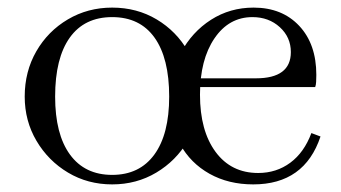

<svg xmlns="http://www.w3.org/2000/svg" viewBox="-20 -474 898 505"><path d="M275 11Q211 11 159 -20Q107 -51 76 -103.5Q45 -156 45 -220Q45 -286 75.5 -339Q106 -392 158.5 -423Q211 -454 275 -454Q340 -454 392 -423Q444 -392 474.5 -339Q505 -286 505 -220Q505 -156 474 -103.5Q443 -51 391 -20Q339 11 275 11ZM275 -14Q347 -14 386 -67.5Q425 -121 425 -220Q425 -321 386.5 -375Q348 -429 275 -429Q202 -429 163.5 -375Q125 -321 125 -220Q125 -121 164 -67.5Q203 -14 275 -14ZM646 11Q581 11 531 -17Q481 -45 453.5 -95Q426 -145 426 -211Q426 -280 455.5 -335Q485 -390 535 -422Q585 -454 647 -454Q722 -454 767 -406Q812 -358 812 -277Q812 -267 811.5 -258.5Q811 -250 809 -245H502L504 -268H653Q745 -268 745 -337Q745 -376 716 -402.5Q687 -429 644 -429Q582 -429 544 -373Q506 -317 506 -225Q506 -130 547 -74.5Q588 -19 659 -19Q707 -19 743.5 -46Q780 -73 799 -124L823 -115Q781 11 646 11Z"/></svg>

Font: Baskervville
Style: Regular
Weight: 400
Designer: Alexis Faudot, Rémi Forte, Morgane Pierson, Rafael Ribas, Tanguy Vanlaeys, Rosalie Wagner, Thomas Huot-Marchand
Foundry: ANRT
Version: Version 1.100